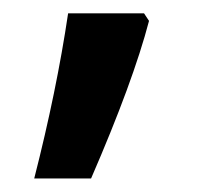

<svg xmlns="http://www.w3.org/2000/svg" viewBox="-20 -136 307 285"><path d="M193.8 -116.2 201.2 -105Q177.7 -15.1 115.2 128.9H30.8Q64 -1 81.1 -116.2Z"/></svg>

Font: Open Sans
Style: SemiBold
Weight: 600
Foundry: Ascender Corporation
Version: Version 1.10